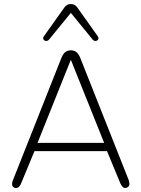

<svg xmlns="http://www.w3.org/2000/svg" viewBox="-20 -926 703 954"><path d="M44 -30 285 -638Q294 -660 305.5 -668Q317 -676 332 -676Q347 -676 358.5 -668Q370 -660 379 -638L620 -30Q622 -23 623 -16Q624 -9 621 -3Q618 3 611 6Q599 11 591 4Q583 -3 578 -15L508 -184L536 -175H126L155 -184L85 -15Q78 2 68.5 6Q59 10 52 7Q47 5 43.5 0.5Q40 -4 40 -11.5Q40 -19 44 -30ZM164 -210 141 -216H521L500 -210L332 -629ZM199 -747 300 -889Q312 -906 332 -906Q352 -906 364 -889L465 -747Q472 -738 468 -730.5Q464 -723 455 -722.5Q446 -722 439 -731L332 -862L225 -731Q218 -722 209 -722.5Q200 -723 196 -730.5Q192 -738 199 -747Z"/></svg>

Font: SN Pro Thin
Style: Regular
Weight: 200
Designer: Tobias Whetton
Foundry: Supernotes
Version: Version 1.003;Glyphs 3.3 (3324)